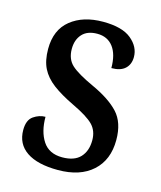

<svg xmlns="http://www.w3.org/2000/svg" viewBox="-90 -612 576 689"><g transform="rotate(15 198.5 -268.0)"><path d="M189 10Q113 10 72.5 -17.5Q32 -45 32 -97Q32 -134 53 -148.5Q74 -163 97 -163Q97 -108 120 -73Q143 -38 192 -38Q237 -38 259 -61.5Q281 -85 281 -125Q281 -160 259.5 -182Q238 -204 181 -231Q133 -254 102.5 -277Q72 -300 57.5 -329Q43 -358 43 -401Q43 -472 89 -509Q135 -546 209 -546Q280 -546 314 -518Q348 -490 348 -452Q348 -425 331 -409Q314 -393 280 -393Q280 -444 259 -471.5Q238 -499 200 -499Q163 -499 144 -478Q125 -457 125 -423Q125 -385 148.5 -363.5Q172 -342 231 -315Q297 -285 330.5 -249Q364 -213 364 -148Q364 -74 317.5 -32Q271 10 189 10Z"/></g></svg>

Font: Noto Serif Tamil Condensed Medium
Style: Regular
Weight: 500
Width: 3
Designer: Indian Type Foundry, Tom Grace, and the Monotype Design Team
Foundry: Monotype Imaging Inc.
Version: Version 2.004; ttfautohint (v1.8.4.7-5d5b)